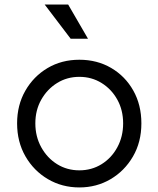

<svg xmlns="http://www.w3.org/2000/svg" viewBox="-20 -810 695 842"><path d="M55 -269Q55 -349 91 -412Q127 -475 188.5 -511.5Q250 -548 328 -548Q406 -548 467.5 -512Q529 -476 564.5 -413Q600 -350 600 -269Q600 -187 563 -123.5Q526 -60 464.5 -24Q403 12 328 12Q252 12 190 -24.5Q128 -61 91.5 -124.5Q55 -188 55 -269ZM520 -269Q520 -327 494.5 -373Q469 -419 425.5 -446Q382 -473 328 -473Q274 -473 230.5 -446Q187 -419 161 -373Q135 -327 135 -269Q135 -211 161 -164Q187 -117 230.5 -90Q274 -63 328 -63Q382 -63 425.5 -90Q469 -117 494.5 -164Q520 -211 520 -269ZM290 -640 176 -790H279L366 -640Z"/></svg>

Font: Kosmopol Plus Jakarta Sans
Style: Regular
Weight: 400
Designer: Gumpita Rahayu
Foundry: Tokotype
Version: Version 2.006